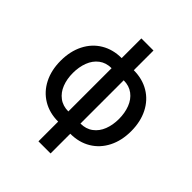

<svg xmlns="http://www.w3.org/2000/svg" viewBox="-241 -848 1171 1171"><g transform="rotate(45 344.0 -263.0)"><path d="M292 10.7Q217.3 10.7 160.2 -23.4Q103 -57.6 71.5 -119.6Q40 -181.6 40 -262.7Q40 -344.2 71.5 -406.5Q103 -468.8 160.2 -502.9Q217.3 -537.1 292 -537.1V-707H396.5V-537.1Q471.2 -537.1 528.3 -502.9Q585.4 -468.8 616.9 -406.5Q648.4 -344.2 648.4 -262.7Q648.4 -181.6 616.9 -119.6Q585.4 -57.6 528.3 -23.4Q471.2 10.7 396.5 10.7V180.7H292ZM292 -450.2Q244.6 -450.2 211.4 -425Q178.2 -399.9 161.9 -357.2Q145.5 -314.5 145.5 -262.7Q145.5 -210.9 161.9 -168.9Q178.2 -127 211.4 -102.1Q244.6 -77.1 292 -77.1ZM543 -262.7Q543 -314.5 526.6 -357.2Q510.3 -399.9 477.1 -425Q443.8 -450.2 396.5 -450.2V-77.1Q443.8 -77.1 477.1 -102.1Q510.3 -127 526.6 -168.9Q543 -210.9 543 -262.7Z"/></g></svg>

Font: Pretendard Medium
Style: Regular
Weight: 500
Designer: Base glyphs from Inter by Rasmus Andersson; Hangeul glyphs from Noto Sans CJK(Source Han Sans) by Jang Soo-young and Kan
Foundry: Kil Hyung-jin
Version: Version 1.309